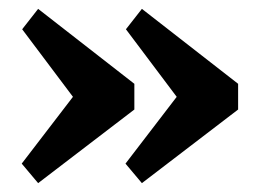

<svg xmlns="http://www.w3.org/2000/svg" viewBox="-20 -440 583 433"><path d="M283 -251V-193L66 -27L29 -71L154 -234V-209L30 -374L66 -420ZM517 -251V-193L300 -27L263 -71L388 -234V-209L264 -374L300 -420Z"/></svg>

Font: Rasa
Style: Regular
Weight: 400
Designer: Anna Giedrys (Yrsa+Rasa design), David Brezina (Yrsa art-direction, Rasa art-direction, design)
Foundry: Rosetta Type Foundry
Version: Version 2.004